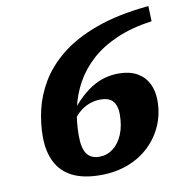

<svg xmlns="http://www.w3.org/2000/svg" viewBox="-82 -801 865 892"><g transform="rotate(-10 351.0 -354.5)"><path d="M676 -722 678.5 -650Q582 -636.5 510.5 -605.2Q439 -574 389.8 -529.2Q340.5 -484.5 310.2 -429.2Q280 -374 266.5 -312Q253 -250 253 -185.5Q253 -124.5 272.5 -98.2Q292 -72 330.5 -72Q366.5 -72 395.2 -93.5Q424 -115 441 -155.2Q458 -195.5 458 -251Q458 -289 440.5 -311Q423 -333 380.5 -333Q357 -333 333.8 -325.5Q310.5 -318 288.8 -301.8Q267 -285.5 248.5 -258.5L224.5 -262.5Q257 -311.5 289.2 -345Q321.5 -378.5 353.8 -399Q386 -419.5 418.5 -428.5Q451 -437.5 485 -437.5Q536 -437.5 570.8 -418.2Q605.5 -399 623.5 -364.2Q641.5 -329.5 641.5 -283Q641.5 -220 618.2 -166.2Q595 -112.5 552.5 -72Q510 -31.5 451.5 -9.2Q393 13 322.5 13Q241 13 189 -13.5Q137 -40 112.2 -90.2Q87.5 -140.5 87.5 -209.5Q87.5 -269.5 102.2 -334.5Q117 -399.5 154 -462.2Q191 -525 257.2 -578.8Q323.5 -632.5 426.2 -670.2Q529 -708 676 -722Z"/></g></svg>

Font: Newsreader 9pt
Style: Bold Italic
Weight: 700
Italic angle: -17°
Designer: Hugues Gentile
Foundry: Production Type
Version: Version 1.003